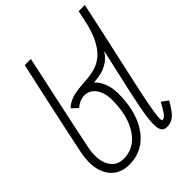

<svg xmlns="http://www.w3.org/2000/svg" viewBox="-223 -934 1082 1082"><g transform="rotate(-45 318.0 -393.0)"><path d="M476 14Q441 14 435.5 -29.5Q430 -73 448.5 -168.5Q467 -264 503 -420Q539 -576 587 -800H636Q617 -708 596.5 -616Q576 -524 557 -438Q538 -352 522 -278.5Q506 -205 495.5 -149.5Q485 -94 482.5 -63Q480 -32 487 -32Q504 -32 520 -56Q536 -80 553 -112L592 -84Q576 -57 560.5 -34.5Q545 -12 525.5 1Q506 14 476 14ZM203 -412 168 -445Q195 -469 226 -479Q257 -489 289.5 -491.5Q322 -494 355.5 -497Q389 -500 420.5 -510Q452 -520 481 -545Q510 -570 534 -617Q558 -664 575 -741L531 -541Q509 -507 482 -489Q455 -471 426 -464Q397 -457 367 -455Q337 -453 307.5 -450.5Q278 -448 251.5 -440Q225 -432 203 -412ZM178 14Q121 14 83.5 -16Q46 -46 32.5 -100Q19 -154 33 -226Q35 -235 44.5 -281Q54 -327 70.5 -404Q87 -481 109 -582Q131 -683 157 -800H206Q172 -642 145 -516.5Q118 -391 101.5 -312.5Q85 -234 82 -217Q66 -134 93 -83Q120 -32 178 -32Q236 -32 278 -67Q320 -102 343.5 -165Q367 -228 367 -311Q367 -370 341.5 -406Q316 -442 274 -442Q256 -442 236.5 -434Q217 -426 203 -412L168 -445Q188 -465 217 -476.5Q246 -488 274 -488Q339 -488 378 -439.5Q417 -391 417 -311Q417 -214 387.5 -140.5Q358 -67 304.5 -26.5Q251 14 178 14Z"/></g></svg>

Font: Victor Mono Thin
Style: Italic
Weight: 100
Italic angle: -12°
Monospace: yes
Designer: Rune Bjørnerås
Version: Version 1.561;gftools[0.9.30]